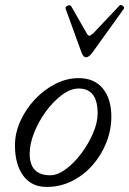

<svg xmlns="http://www.w3.org/2000/svg" viewBox="-20 -724 509 757"><path d="M164 13Q104 13 71.5 -31.5Q39 -76 39 -151Q39 -199 60 -246Q81 -293 117 -331.5Q153 -370 198 -393Q243 -416 290 -416Q352 -416 385.5 -375Q419 -334 419 -264Q419 -212 399.5 -162.5Q380 -113 345.5 -73.5Q311 -34 264.5 -10.5Q218 13 164 13ZM178 -33Q207 -33 239.5 -57Q272 -81 300.5 -119Q329 -157 347 -199Q365 -241 365 -277Q365 -375 290 -375Q258 -375 224 -349.5Q190 -324 161 -284.5Q132 -245 114.5 -200.5Q97 -156 97 -118Q97 -33 178 -33ZM319 -498Q308 -498 301 -518L239 -689Q236 -697 246 -701.5Q256 -706 261 -699L320 -596Q327 -583 332 -583Q337 -583 349 -594L451 -702Q456 -707 464 -701Q472 -695 468 -689L343 -515Q330 -498 319 -498Z"/></svg>

Font: Junicode SmExp
Style: Italic
Weight: 400
Width: 6
Italic angle: -11°
Designer: Peter S. Baker
Version: Version 2.205; ttfautohint (v1.8.4)